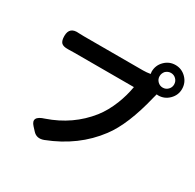

<svg xmlns="http://www.w3.org/2000/svg" viewBox="-185 -1043 1301 1282"><g transform="rotate(30 466.0 -402.5)"><path d="M222 13 198 -13Q147 -68 239 -96Q419 -158 531 -299Q576 -356 608 -436Q635 -504 647 -575H418H190Q156 -575 140 -574Q103 -573 88.5 -587.5Q74 -602 74 -639Q74 -711 150 -703Q164 -702 190 -702H644Q671 -702 700 -707V-708Q698 -718 698 -724Q698 -773 732.5 -807.5Q767 -842 815 -842Q863 -842 897.5 -807.5Q932 -773 932 -724Q932 -677 897.5 -642.5Q863 -608 815 -608Q807 -608 803 -609L795 -579Q738 -342 648 -223Q522 -54 305 30Q254 49 222 13ZM815 -668Q838 -668 854.5 -684.5Q871 -701 871 -724Q871 -748 854.5 -764.5Q838 -781 815 -781Q793 -781 775 -765Q759 -747 759 -724Q759 -701 775.5 -684.5Q792 -668 815 -668Z"/></g></svg>

Font: GenSenRounded JP B
Style: Regular
Weight: 700
Version: Version 1.501;PS 1;hotconv 16.6.51;makeotf.lib2.5.65220